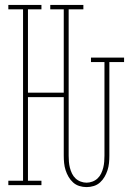

<svg xmlns="http://www.w3.org/2000/svg" viewBox="-20 -755 540 783"><path d="M333 8Q318 8 303.5 3.5Q289 -1 278 -11Q267 -21 259.5 -34Q252 -47 247.5 -61Q243 -75 241.5 -90Q240 -105 240 -120V-359H94V-18H149V0H14V-18H74V-717H14V-735H149V-717H94V-377H240V-717H185V-735H320V-717H260V-120Q260 -108 261 -95.5Q262 -83 265 -71Q268 -59 273.5 -47.5Q279 -36 288 -27.5Q297 -19 309 -14.5Q321 -10 333 -10Q345 -10 357 -14.5Q369 -19 378 -27.5Q387 -36 392.5 -47.5Q398 -59 401 -71Q404 -83 405 -95.5Q406 -108 406 -120V-502H351V-520H486V-502H426V-120Q426 -105 424.5 -90Q423 -75 418.5 -61Q414 -47 406.5 -34Q399 -21 388 -11Q377 -1 362.5 3.5Q348 8 333 8Z"/></svg>

Font: Iosevka Curly Slab Thin
Style: Regular
Weight: 100
Monospace: yes
Designer: Belleve Invis
Foundry: Belleve Invis
Version: Version 22.1.2; ttfautohint (v1.8.4)